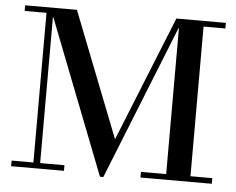

<svg xmlns="http://www.w3.org/2000/svg" viewBox="-52 -776 1047 850"><g transform="rotate(5 472.0 -351.5)"><path d="M123 -25V-690H26V-715H256L474 -159L698 -715H918V-690H821V-25H918V0H601V-25H713V-673H711L437 12H422L155 -673H153V-25H261V0H26V-25Z"/></g></svg>

Font: Justus
Style: Roman
Weight: 500
Version: Version 001.001